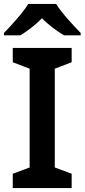

<svg xmlns="http://www.w3.org/2000/svg" viewBox="-30 -958 431 978"><path d="M256 -938H114C87 -893 27 -828 -10 -790V-778H74C109 -800 149 -829 184 -865C219 -829 261 -799 296 -778H381V-790C345 -827 283 -893 256 -938ZM335 0V-73L249 -105V-608L335 -641V-714H35V-641L121 -608V-105L35 -73V0Z"/></svg>

Font: Noto Sans Bamum SemiBold
Style: Regular
Weight: 600
Designer: Monotype Design Team
Foundry: Monotype Imaging Inc.
Version: Version 2.002